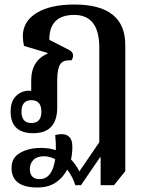

<svg xmlns="http://www.w3.org/2000/svg" viewBox="-20 -579 650 849"><path d="M313 240H338L422 117H425V240H484L534 178V-380Q534 -559 309 -559Q202 -559 141.5 -521.5Q81 -484 81 -419Q81 -398 86 -376L190 -345V-342Q118 -310 118 -224V-177Q113 -178 108 -178Q76 -178 51.5 -155Q27 -132 27 -86Q27 10 127 10Q233 10 233 -104V-224Q233 -272 245.5 -293.5Q258 -315 295 -312Q303 -320 303 -334Q303 -351 280 -361L198 -403Q198 -513 308 -513Q419 -513 419 -369V50L331 179Q316 149 294 126Q300 99 300 70Q300 0 224 18Q228 55 227 85Q197 75 162 75Q108 75 69.5 96.5Q31 118 31 163Q31 250 145 250Q195 250 227.5 227.5Q260 205 277 171Q302 203 313 240ZM119 -35Q75 -35 75 -85Q75 -136 119 -136Q163 -136 163 -85Q163 -35 119 -35ZM112 167Q112 144 128 128Q144 112 174 112Q200 112 224 125Q211 213 155 213Q112 213 112 167Z"/></svg>

Font: Noto Serif Thai SemiCondensed Semi
Style: Regular
Weight: 600
Width: 4
Designer: Monotype Design Team
Foundry: Monotype Imaging Inc.
Version: Version 1.901